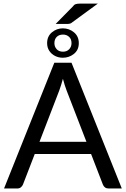

<svg xmlns="http://www.w3.org/2000/svg" viewBox="-20 -1074 717 1094"><path d="M674 0H599Q575 0 566 -23L499 -196.5H178L111 -23Q107.5 -14 99.2 -7Q91 0 78 0H3L289.5 -716.5H387.5ZM472.5 -266 359.5 -558.5Q349 -585.5 338.5 -625Q327.5 -585 317.5 -558L205 -266ZM338 -745Q314.5 -745 294.2 -755Q274 -765 261.2 -783.8Q248.5 -802.5 248.5 -828Q248.5 -867 275.8 -889.8Q303 -912.5 338 -912.5Q374 -912.5 401.5 -889.8Q429 -867 429 -828Q429 -789.5 401.5 -767.2Q374 -745 338 -745ZM361 -937.5H297L395 -1037Q401.5 -1047 410.8 -1050.2Q420 -1053.5 437 -1053.5H537.5L392.5 -947.5Q385.5 -941 378.2 -939.2Q371 -937.5 361 -937.5ZM339 -779.5Q361 -779.5 374.2 -793.5Q387.5 -807.5 387.5 -828Q387.5 -851.5 373.5 -864.2Q359.5 -877 339 -877Q316.5 -877 303.2 -863.8Q290 -850.5 290 -828Q290 -808 302.8 -793.8Q315.5 -779.5 339 -779.5Z"/></svg>

Font: Verano Sans
Style: Regular
Weight: 400
Designer: Lukasz Dziedzic with Adam Twardoch and Botio Nikoltchev
Foundry: tyPoland Lukasz Dziedzic
Version: Version 3.001;December 28, 2019;FontCreator 12.0.0.2547 64-b